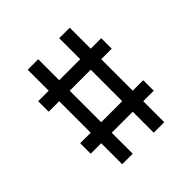

<svg xmlns="http://www.w3.org/2000/svg" viewBox="-154 -685 808 808"><g transform="rotate(-45 250.0 -281.0)"><path d="M125 -562.5H187.5V-437.5H312.5V-562.5H375V-437.5H437.5V-375H375V-187.5H437.5V-125H375V0H312.5V-125H187.5V0H125V-125H62.5V-187.5H125V-375H62.5V-437.5H125ZM187.5 -375V-187.5H312.5V-375Z"/></g></svg>

Font: Pixel Operator SC
Style: Regular
Weight: 400
Designer: Jayvee Enaguas (GrandChaos9000)
Foundry: The Grandoplex Project
Version: Version 1.4.1 (September 5, 2015)